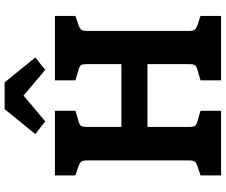

<svg xmlns="http://www.w3.org/2000/svg" viewBox="-93 -885 978 832"><g transform="rotate(-90 396.0 -469.0)"><path d="M678 -581V-139Q678 -121 683.5 -114Q689 -107 707 -101L743 -89V0H464V-89L505 -101Q524 -106 529 -112.5Q534 -119 534 -139V-319H262V-139Q262 -119 267 -112.5Q272 -106 291 -101L332 -89V0H52V-89L88 -101Q106 -107 111.5 -114Q117 -121 117 -139V-581Q117 -599 111.5 -606Q106 -613 88 -619L52 -631V-720H332V-631L291 -619Q272 -614 267 -607.5Q262 -601 262 -581V-432H534V-581Q534 -601 529 -607.5Q524 -614 505 -619L464 -631V-720H743V-631L707 -619Q689 -613 683.5 -606Q678 -599 678 -581ZM509 -762 398 -856 286 -762 231 -805 339 -938H455L563 -805Z"/></g></svg>

Font: Enriqueta
Style: Bold
Weight: 700
Designer: Viviana Monsalve, Gustavo Ibarra
Foundry: 72Puntos
Version: Version 2.000